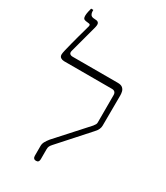

<svg xmlns="http://www.w3.org/2000/svg" viewBox="-215 -963 916 1060"><g transform="rotate(30 243.5 -433.0)"><path d="M197 7Q188 7 183 1.5Q178 -4 178 -14V-77Q178 -91 185 -104Q192 -117 205 -133L374 -320Q381 -329 384 -334.5Q387 -340 387 -348V-522Q387 -534 380.5 -540.5Q374 -547 362 -547H56Q45 -547 35.5 -553Q26 -559 26 -573Q26 -581 31 -602Q36 -623 43 -650.5Q50 -678 57.5 -705Q65 -732 71 -753.5Q77 -775 79 -783Q80 -789 78.5 -792Q77 -795 72 -796L49 -799Q39 -801 35.5 -806.5Q32 -812 32 -823Q32 -834 35.5 -850.5Q39 -867 41 -873H55V-864Q55 -853 60 -844.5Q65 -836 77 -834L99 -832Q110 -830 113.5 -821Q117 -812 111 -790L65 -619Q61 -605 67 -598.5Q73 -592 86 -592H373Q394 -592 404 -583.5Q414 -575 417 -563Q420 -551 420 -539L419 -345Q419 -334 414 -322.5Q409 -311 397 -298L232 -114Q223 -104 219.5 -96.5Q216 -89 216 -77V-14Q216 -4 211.5 1.5Q207 7 197 7Z"/></g></svg>

Font: Noto Serif Hebrew ExtraLight
Style: Regular
Weight: 250
Version: Version 2.003